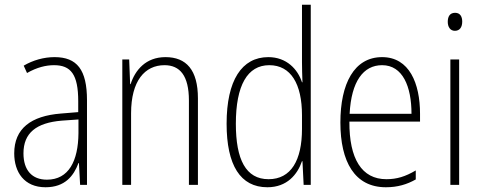

<svg xmlns="http://www.w3.org/2000/svg" viewBox="-20 -780 2035 810"><path d="M210 -539C165 -539 119 -526 80 -503L94 -472C136 -496 174 -505 208 -505C279 -505 310 -466 310 -353V-307L237 -301C111 -291 40 -238 40 -133C40 -54 82 10 172 10C254 10 291 -38 311 -92H313L318 0H347V-357C347 -486 305 -539 210 -539ZM240 -271 311 -276V-218C310 -101 270 -22 178 -22C115 -22 79 -62 79 -133C79 -219 133 -262 240 -271Z M678 -539C595 -539 550 -484 531 -425H529L525 -529H496V0H533V-302C533 -439 591 -505 674 -505C739 -505 777 -461 777 -356V0H815V-365C815 -485 766 -539 678 -539Z M1108 10C1191 10 1235 -44 1254 -100H1256L1261 0H1291V-760H1254V-517C1254 -491 1255 -463 1256 -433H1254C1236 -488 1189 -539 1112 -539C1000 -539 936 -441 936 -258C936 -83 994 10 1108 10ZM1113 -24C1017 -24 975 -107 975 -258C975 -420 1024 -505 1116 -505C1207 -505 1254 -426 1254 -294V-236C1254 -104 1208 -24 1113 -24Z M1592 -539C1474 -539 1416 -427 1416 -263C1416 -98 1476 10 1608 10C1657 10 1697 -2 1734 -23V-61C1690 -35 1654 -24 1610 -24C1506 -24 1453 -110 1454 -267H1752V-300C1752 -428 1707 -539 1592 -539ZM1592 -505C1679 -505 1716 -415 1716 -300H1455C1462 -437 1513 -505 1592 -505Z M1900 -726C1877 -726 1869 -709 1869 -688C1869 -667 1879 -650 1899 -650C1920 -650 1930 -666 1930 -689C1930 -709 1922 -726 1900 -726ZM1917 -529H1880V0H1917Z"/></svg>

Font: Noto Sans Devanagari UI Condensed ExtraLight
Style: Regular
Weight: 200
Width: 3
Designer: Jelle Bosma - Monotype Design Team
Foundry: Monotype Imaging Inc.
Version: Version 2.004